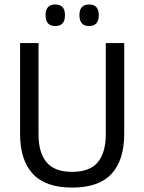

<svg xmlns="http://www.w3.org/2000/svg" viewBox="-20 -833 650 865"><path d="M305.1 12.1Q185.1 12.1 127.8 -49.8Q70.5 -111.7 70.5 -229.7V-639H153.6V-227.3Q153.6 -145.5 189.5 -102.2Q225.4 -58.8 305.1 -58.8Q384.9 -58.8 420.7 -102.2Q456.5 -145.5 456.5 -227.3V-639H539.6V-229.7Q539.6 -111.7 482.5 -49.8Q425.3 12.1 305.1 12.1ZM228.7 -715.7Q207.2 -715.7 196.2 -728Q185.3 -740.2 185.3 -762.9V-766.3Q185.3 -788.7 196.2 -800.7Q207.2 -812.8 228.7 -812.8Q251.1 -812.8 261.9 -800.7Q272.6 -788.7 272.6 -766.3V-762.9Q272.6 -740.2 261.9 -728Q251.1 -715.7 228.7 -715.7ZM381.5 -715.7Q359.5 -715.7 348.7 -728Q338 -740.2 338 -762.9V-766.3Q338 -788.7 348.7 -800.7Q359.5 -812.8 381.5 -812.8Q403.4 -812.8 414.1 -800.7Q424.9 -788.7 424.9 -766.3V-762.9Q424.9 -740.2 414.1 -728Q403.4 -715.7 381.5 -715.7Z"/></svg>

Font: Anek Gujarati Medium
Style: Regular
Weight: 500
Designer: Mrunmayee Ghaisas (Gujarati), Yesha Goshar (Latin)
Foundry: Ek Type
Version: Version 1.003